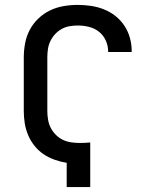

<svg xmlns="http://www.w3.org/2000/svg" viewBox="-20 -763 640 783"><path d="M252 0V-99Q227 -103 203 -111.5Q179 -120 158 -134Q137 -148 121 -168Q105 -188 95 -211.5Q85 -235 81 -260Q77 -285 77 -310V-529Q77 -558 82.5 -587Q88 -616 101.5 -641.5Q115 -667 136.5 -687.5Q158 -708 184 -720.5Q210 -733 239 -738Q268 -743 297 -743Q324 -743 351 -739Q378 -735 403.5 -725Q429 -715 450.5 -698Q472 -681 487 -658.5Q502 -636 509.5 -609.5Q517 -583 517 -556V-551H421V-554Q421 -577 411 -598.5Q401 -620 383 -634Q365 -648 342.5 -653.5Q320 -659 297 -659Q280 -659 263 -656Q246 -653 231 -644.5Q216 -636 204.5 -623.5Q193 -611 185.5 -595.5Q178 -580 175.5 -563Q173 -546 173 -529V-310Q173 -293 176 -275Q179 -257 187 -241.5Q195 -226 208 -213Q221 -200 237 -192.5Q253 -185 270.5 -182.5Q288 -180 306 -180Q316 -180 326.5 -180.5Q337 -181 348 -182V0Z"/></svg>

Font: Iosevka Fixed Curly Md Ex
Style: Regular
Weight: 500
Width: 7
Monospace: yes
Designer: Belleve Invis
Foundry: Belleve Invis
Version: Version 30.1.2